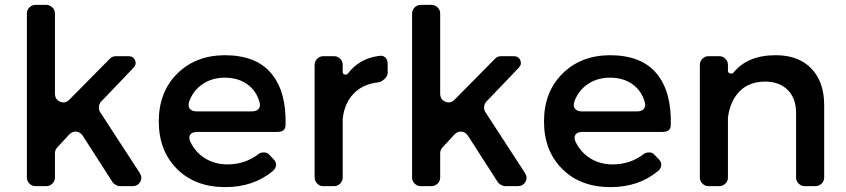

<svg xmlns="http://www.w3.org/2000/svg" viewBox="-20 -762 3463 786"><path d="M319 -206Q309 -221 293 -223Q277 -225 264 -212L215 -159Q205 -149 205 -135V-35Q205 -21 194.5 -10.5Q184 0 170 0H125Q111 0 100.5 -10.5Q90 -21 90 -35V-707Q90 -721 100.5 -731.5Q111 -742 125 -742H170Q184 -742 194.5 -731.5Q205 -721 205 -707V-379Q205 -354 226.5 -345.5Q248 -337 265 -355L430 -522Q440 -532 455 -532H506Q526 -532 533 -515Q540 -498 526 -484L394 -346Q386 -338 385 -325Q384 -312 390 -303L552 -54Q564 -35 554 -17.5Q544 0 522 0H470Q463 0 453.5 -5.5Q444 -11 441 -16Z M899 -536Q1029 -536 1091 -461Q1153 -386 1149 -250Q1149 -222 1115 -222H788Q767 -222 759 -211Q751 -200 759 -182Q780 -138 820 -113.5Q860 -89 911 -89Q984 -89 1039 -132Q1047 -138 1060 -138Q1073 -138 1080 -131L1100 -110Q1111 -99 1110 -85.5Q1109 -72 1097 -62Q1018 4 902 4Q779 4 704.5 -70.5Q630 -145 630 -265Q630 -385 705 -460Q780 -535 899 -536ZM755 -348Q748 -329 756.5 -317.5Q765 -306 785 -306H1011Q1029 -306 1038 -315.5Q1047 -325 1043 -342Q1030 -390 992.5 -417Q955 -444 900 -444Q849 -444 810.5 -418.5Q772 -393 755 -348Z M1348 -532Q1362 -532 1372.5 -521.5Q1383 -511 1383 -497V-466Q1383 -459 1391.5 -457Q1400 -455 1404 -461Q1452 -523 1531 -533Q1547 -536 1557 -527Q1567 -518 1567 -501V-463Q1567 -451 1554.5 -439Q1542 -427 1529 -425Q1465 -418 1427.5 -378.5Q1390 -339 1383 -276V-35Q1383 -21 1372.5 -10.5Q1362 0 1348 0H1303Q1289 0 1278.5 -10.5Q1268 -21 1268 -35V-497Q1268 -511 1278.5 -521.5Q1289 -532 1303 -532Z M1896 -206Q1886 -221 1870 -223Q1854 -225 1841 -212L1792 -159Q1782 -149 1782 -135V-35Q1782 -21 1771.5 -10.5Q1761 0 1747 0H1702Q1688 0 1677.5 -10.5Q1667 -21 1667 -35V-707Q1667 -721 1677.5 -731.5Q1688 -742 1702 -742H1747Q1761 -742 1771.5 -731.5Q1782 -721 1782 -707V-379Q1782 -354 1803.5 -345.5Q1825 -337 1842 -355L2007 -522Q2017 -532 2032 -532H2083Q2103 -532 2110 -515Q2117 -498 2103 -484L1971 -346Q1963 -338 1962 -325Q1961 -312 1967 -303L2129 -54Q2141 -35 2131 -17.5Q2121 0 2099 0H2047Q2040 0 2030.5 -5.5Q2021 -11 2018 -16Z M2476 -536Q2606 -536 2668 -461Q2730 -386 2726 -250Q2726 -222 2692 -222H2365Q2344 -222 2336 -211Q2328 -200 2336 -182Q2357 -138 2397 -113.5Q2437 -89 2488 -89Q2561 -89 2616 -132Q2624 -138 2637 -138Q2650 -138 2657 -131L2677 -110Q2688 -99 2687 -85.5Q2686 -72 2674 -62Q2595 4 2479 4Q2356 4 2281.5 -70.5Q2207 -145 2207 -265Q2207 -385 2282 -460Q2357 -535 2476 -536ZM2332 -348Q2325 -329 2333.5 -317.5Q2342 -306 2362 -306H2588Q2606 -306 2615 -315.5Q2624 -325 2620 -342Q2607 -390 2569.5 -417Q2532 -444 2477 -444Q2426 -444 2387.5 -418.5Q2349 -393 2332 -348Z M3111 -428Q3045 -427 3007 -387.5Q2969 -348 2960 -281V-35Q2960 -21 2949.5 -10.5Q2939 0 2925 0H2880Q2866 0 2855.5 -10.5Q2845 -21 2845 -35V-497Q2845 -511 2855.5 -521.5Q2866 -532 2880 -532H2925Q2939 -532 2949.5 -521.5Q2960 -511 2960 -497V-472Q2960 -464 2969 -461.5Q2978 -459 2983 -465Q3040 -536 3156 -536Q3249 -536 3301.5 -481.5Q3354 -427 3354 -331V-35Q3354 -21 3343.5 -10.5Q3333 0 3319 0H3274Q3260 0 3249.5 -10.5Q3239 -21 3239 -35V-299Q3239 -359 3205 -393.5Q3171 -428 3111 -428Z"/></svg>

Font: Trueno
Style: Round
Weight: 400
Designer: Julieta Ulanovsky, Jasper
Foundry: Julieta Ulanovsky, Cannot Into Space Fonts
Version: Version 3.001